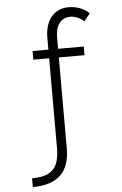

<svg xmlns="http://www.w3.org/2000/svg" viewBox="-61 -751 647 1017"><g transform="rotate(-5 262.0 -242.0)"><path d="M217 30.5V-447H133V-493H217V-557.5Q217 -602 232 -636Q247 -670 275.2 -688.8Q303.5 -707.5 342 -707.5Q374 -707.5 402.5 -696.8Q431 -686 452.5 -665.5L419.5 -626Q404 -640.5 385 -648.5Q366 -656.5 348 -656.5Q310.5 -656.5 289.5 -629.2Q268.5 -602 268.5 -553.5V-493H405V-447H268.5V35.5Q268.5 132 219 178.5Q169.5 225 71.5 225V178.5Q124 178.5 155.8 163.8Q187.5 149 202.2 116.8Q217 84.5 217 30.5Z"/></g></svg>

Font: HK Grotesk Light
Style: Regular
Weight: 300
Designer: Alfredo Marco Pradil
Foundry: Hanken Design Co.
Version: Version 3.001